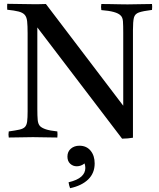

<svg xmlns="http://www.w3.org/2000/svg" viewBox="-20 -721 833 1008"><path d="M621 7 176 -577V-149Q176 -111 178 -90.5Q180 -70 190 -59Q200 -49 221 -42Q242 -35 281 -31Q283 -15 281 1Q251 1 214.5 0Q178 -1 153 -1Q128 -1 91.5 0Q55 1 26 1Q23 -14 26 -31Q62 -36 82 -40.5Q102 -45 111 -54.5Q120 -64 122.5 -83Q125 -102 125 -136V-546Q125 -586 122.5 -609Q120 -632 109.5 -643.5Q99 -655 77.5 -660.5Q56 -666 18 -670Q17 -685 18 -701Q49 -701 84 -700Q119 -699 154 -699Q159 -699 181.5 -699Q204 -699 221 -700L627 -166V-550Q627 -588 625.5 -609Q624 -630 613 -640Q592 -662 512 -668Q509 -685 512 -700Q531 -700 557.5 -699.5Q584 -699 609 -698.5Q634 -698 650 -698Q675 -698 712 -699Q749 -700 778 -700Q780 -685 778 -669Q730 -663 709 -655.5Q688 -648 683 -628Q678 -608 678 -563V2Q668 4 651 5.5Q634 7 621 7ZM340 236Q386 225 407 206Q428 187 428 161Q428 149 424 137Q405 152 383 152Q363 152 348.5 138.5Q334 125 334 101Q334 75 352 59.5Q370 44 397 44Q434 44 455.5 70Q477 96 477 137Q477 188 443 221Q409 254 348 267Q345 259 343 251.5Q341 244 340 236Z"/></svg>

Font: Tiro Gurmukhi
Style: Regular
Weight: 400
Designer: Gurmukhi: John Hudson & Fiona Ross. Latin: John Hudson.
Foundry: Tiro Typeworks Ltd.
Version: Version 1.52